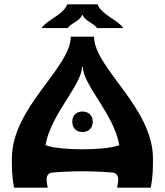

<svg xmlns="http://www.w3.org/2000/svg" viewBox="-20 -870 764 890"><path d="M364 -800C374 -772 412 -765 430 -740H552C522 -781 452 -800 432 -850H292C272 -800 202 -781 172 -740H294C312 -765 350 -772 360 -800ZM416 -700H308C308 -555 35 -373 35 -135C35 -90 35 -53 45 0H201C199 -13 196 -26 196 -38C196 -57 205 -68 222 -70C249 -73 311 -76 362 -76C413 -76 475 -73 502 -70C519 -68 528 -57 528 -38C528 -26 525 -13 523 0H679C689 -53 689 -90 689 -135C689 -373 416 -555 416 -700ZM362 -178C311 -178 236 -181 191 -197C215 -340 360 -477 360 -560H364C364 -477 509 -340 533 -197C488 -181 413 -178 362 -178ZM362 -353C331 -353 315 -332 315 -306C315 -279 331 -258 362 -258C393 -258 410 -279 410 -306C410 -332 393 -353 362 -353Z"/></svg>

Font: Brassia
Style: Regular
Weight: 400
Designer: Ariel Martín Pérez
Foundry: Tunera Type Foundry
Version: Version 1.600;hotconv 1.0.109;makeotfexe 2.5.65596